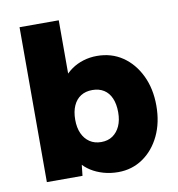

<svg xmlns="http://www.w3.org/2000/svg" viewBox="-83 -816 838 902"><g transform="rotate(-10 335.5 -364.5)"><path d="M215 -110 253 -120 240 -1H70V-740H257V-404L217 -417Q223 -444 240.5 -467Q258 -490 283 -507.5Q308 -525 339 -534.5Q370 -544 404 -544Q473 -544 525.5 -508.5Q578 -473 608.5 -410Q639 -347 639 -266Q639 -185 609 -122.5Q579 -60 527 -24.5Q475 11 409 11Q372 11 339 1.5Q306 -8 280 -24.5Q254 -41 237 -63Q220 -85 215 -110ZM457 -266Q457 -305 445 -333Q433 -361 410 -375.5Q387 -390 355 -390Q323 -390 300 -375.5Q277 -361 264.5 -333Q252 -305 252 -266Q252 -228 264.5 -200.5Q277 -173 300 -157.5Q323 -142 355 -142Q387 -142 409.5 -157.5Q432 -173 444.5 -200.5Q457 -228 457 -266Z"/></g></svg>

Font: Mach ExtraBold
Style: Regular
Weight: 800
Version: Version 1.002